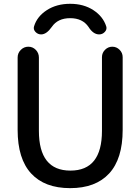

<svg xmlns="http://www.w3.org/2000/svg" viewBox="-20 -975 733 1005"><path d="M536.1 -836.9Q541 -821.3 528.8 -808.1Q516.6 -794.9 499 -794.9Q467.8 -794.9 443.4 -834Q412.1 -879.9 347.2 -879.9Q282.2 -879.9 251 -834Q223.6 -794.9 195.3 -794.9Q177.7 -794.9 165.5 -808.1Q153.3 -821.3 158.2 -836.9Q173.8 -888.7 225.1 -921.9Q276.4 -955.1 347.2 -955.1Q418 -955.1 468.8 -921.9Q519.5 -888.7 536.1 -836.9ZM72.3 -294.9V-673.8Q72.3 -697.3 88.9 -713.9Q105.5 -730.5 128.4 -730.5Q151.4 -730.5 167.5 -713.9Q183.6 -697.3 183.6 -673.8V-290Q183.6 -82 348.6 -82Q513.7 -82 513.7 -290V-675.8Q513.7 -698.2 529.8 -714.4Q545.9 -730.5 567.9 -730.5Q589.8 -730.5 606 -714.4Q622.1 -698.2 622.1 -675.8V-294.9Q622.1 -143.6 551.3 -66.9Q480.5 9.8 347.2 9.8Q213.9 9.8 143.1 -66.9Q72.3 -143.6 72.3 -294.9Z"/></svg>

Font: Rounded Mgen+ 2p medium
Style: Regular
Weight: 500
Designer: [Source Han Sans]
Ryoko NISHIZUKA  (kana & ideographs); Paul D. Hunt (Latin, Greek & Cyrillic); Wenlong ZHANG  (bopomofo
Version: Version 1.059.20150602